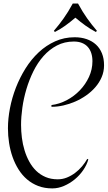

<svg xmlns="http://www.w3.org/2000/svg" viewBox="-20 -882 602 1073"><path d="M561.5 -517.1Q561.5 -481.9 548.3 -451.2Q535.2 -420.4 512.9 -394.8Q490.7 -369.1 461.4 -348.6Q432.1 -328.1 399.9 -314.2Q367.7 -300.3 334.2 -292.7Q300.8 -285.2 270.5 -285.2H267.6V-294.9Q311.5 -300.3 352.8 -322Q394 -343.8 426 -377Q458 -410.2 477.3 -452.1Q496.6 -494.1 496.6 -540Q496.6 -564.9 490 -585.2Q483.4 -605.5 470.5 -619.9Q457.5 -634.3 438 -642.1Q418.5 -649.9 392.6 -649.9Q340.3 -649.9 298.1 -627.7Q255.9 -605.5 223.1 -568.6Q190.4 -531.7 166.7 -483.9Q143.1 -436 127.7 -384.3Q112.3 -332.5 105 -280.5Q97.7 -228.5 97.7 -184.1Q97.7 -148.4 102.3 -112.1Q106.9 -75.7 117.2 -42Q127.4 -8.3 143.6 21.2Q159.7 50.8 182.4 72.8Q205.1 94.7 234.9 107.4Q264.6 120.1 302.7 120.1Q329.1 120.1 353.5 110.4Q377.9 100.6 399.4 84.5Q420.9 68.4 438.2 47.9Q455.6 27.3 467.8 5.9L473.6 8.8Q465.3 39.1 445.3 68.4Q425.3 97.7 397.7 120.4Q370.1 143.1 337.6 157Q305.2 170.9 272.5 170.9Q229 170.9 193.8 157.5Q158.7 144 131.1 120.4Q103.5 96.7 83.5 64.7Q63.5 32.7 50.3 -4.6Q37.1 -42 30.8 -82.8Q24.4 -123.5 24.4 -164.6Q24.4 -218.3 35.6 -276.9Q46.9 -335.4 68.8 -392.1Q90.8 -448.7 122.8 -499.8Q154.8 -550.8 196.3 -589.6Q237.8 -628.4 288.3 -651.1Q338.9 -673.8 397.5 -673.8Q434.1 -673.8 464.4 -663.3Q494.6 -652.8 516.4 -632.8Q538.1 -612.8 549.8 -583.7Q561.5 -554.7 561.5 -517.1ZM281.2 -710Q296.4 -727.5 309.6 -744.4Q322.8 -761.2 335.4 -779.1Q348.1 -796.9 360.6 -817.1Q373 -837.4 386.7 -862.3H416Q429.7 -837.4 442.1 -817.1Q454.6 -796.9 467.3 -779.1Q480 -761.2 493.2 -744.4Q506.3 -727.5 521.5 -710L516.1 -703.1Q499 -711.9 485.1 -720.7Q471.2 -729.5 457.8 -739Q444.3 -748.5 430.7 -759.3Q417 -770 401.4 -783.2Q385.7 -770 372.1 -759.3Q358.4 -748.5 345 -738.8Q331.5 -729 317.4 -720.5Q303.2 -711.9 286.6 -703.1Z"/></svg>

Font: Montez
Style: Regular
Weight: 400
Designer: Astigmatic (AOETI)
Foundry: Astigmatic (AOETI)
Version: Version 1.001